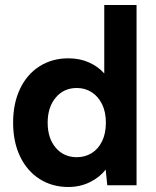

<svg xmlns="http://www.w3.org/2000/svg" viewBox="-20 -740 624 767"><path d="M32.4 -250Q32.4 -327 60.1 -385.3Q87.9 -443.5 138.1 -475.3Q188.4 -507 252.8 -507Q298.7 -507 335.1 -490.8Q371.6 -474.6 396.5 -446.7V-720H525.5V0H408.6L402.1 -62.4Q378.6 -31.9 339.4 -12.5Q300.2 7 252.8 7Q188.6 7 138.5 -24.7Q88.4 -56.5 60.4 -114.6Q32.4 -172.8 32.4 -250ZM403 -250Q403 -292.9 387.6 -324Q372.2 -355.1 346 -371.8Q319.8 -388.5 287 -388.5Q234.7 -388.5 202.6 -350.1Q170.4 -311.7 170.4 -250.1Q170.4 -187.7 202.6 -149.9Q234.7 -112 287.2 -112Q319.4 -112 346 -128.2Q372.5 -144.5 387.8 -175.8Q403 -207.1 403 -250Z"/></svg>

Font: AF Albert Sans Medium
Style: Regular
Weight: 500
Designer: Andreas Rasmussen
Foundry: a.Foundry
Version: Version 1.300;Glyphs 3.2 (3231)